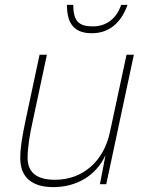

<svg xmlns="http://www.w3.org/2000/svg" viewBox="-20 -754 597 786"><path d="M356 -618C430 -618 477 -664 502 -734H476C456 -676 414 -646 360 -646C304 -646 280 -666 280 -734H254C254 -650 290 -618 356 -618ZM198 12C295 12 374 -36 412 -119L389 0H415L528 -530H498L430 -213C405 -94 319 -18 205 -18C127 -18 93 -51 93 -108C93 -152 103 -208 111 -244L172 -530H142L85 -263C71 -195 63 -152 63 -106C63 -28 111 12 198 12Z"/></svg>

Font: Geist Thin
Style: Italic
Weight: 100
Italic angle: -12°
Designer: Basement.studio, Andrés Briganti, Mateo Zaragoza
Foundry: Basement.studio, Vercel, Andrés Briganti, Guido Ferreyra, Mateo Zaragoza
Version: Version 1.500